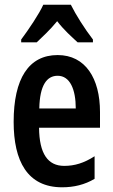

<svg xmlns="http://www.w3.org/2000/svg" viewBox="-20 -852 479 816"><path d="M281 -832H164C146 -792 102 -727 70 -684V-672H136C157 -692 193 -725 223 -762C251 -725 285 -695 310 -672H375V-684C339 -731 303 -788 281 -832ZM225 -618C102 -618 38 -518 38 -334C38 -168 96 -56 244 -56C294 -56 340 -67 382 -92V-188C337 -159 297 -147 253 -147C183 -147 147 -199 146 -309H405V-376C405 -519 343 -618 225 -618ZM225 -530C277 -530 302 -473 302 -391H147C149 -490 179 -530 225 -530Z"/></svg>

Font: Noto Sans Malayalam UI ExtraCondensed SemiBold
Style: Regular
Weight: 600
Width: 2
Designer: Jelle Bosma - Monotype Design Team
Foundry: Monotype Imaging Inc.
Version: Version 2.104